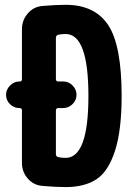

<svg xmlns="http://www.w3.org/2000/svg" viewBox="-20 -760 540 790"><path d="M250 -110.4Q343.8 -110.4 343.8 -365.2Q343.8 -620.1 250 -620.1Q234.4 -620.1 220.7 -617.2Q210 -615.2 210 -603.5V-434.6Q210 -424.8 219.7 -424.8H240.2Q262.7 -424.8 278.8 -408.2Q294.9 -391.6 294.9 -369.6Q294.9 -347.7 278.3 -331.5Q261.7 -315.4 240.2 -315.4H219.7Q210 -315.4 210 -304.7V-126Q210 -115.2 220.7 -113.3Q234.4 -110.4 250 -110.4ZM250 -740.2Q370.1 -740.2 425.3 -656.7Q480.5 -573.2 480.5 -365.2Q480.5 -223.6 453.1 -139.2Q425.8 -54.7 377 -22.5Q328.1 9.8 250 9.8Q210.9 9.8 154.3 4.9Q118.2 2 94.2 -25.4Q70.3 -52.7 70.3 -89.8V-306.6Q70.3 -314.5 61.5 -315.4H59.6Q37.1 -315.4 21 -331.5Q4.9 -347.7 4.9 -369.6Q4.9 -391.6 21.5 -408.2Q38.1 -424.8 59.6 -424.8H61.5Q69.3 -424.8 70.3 -432.6V-639.6Q70.3 -676.8 94.2 -704.6Q118.2 -732.4 154.3 -735.4Q210.9 -740.2 250 -740.2Z"/></svg>

Font: Rounded-X Mgen+ 1m bold
Style: Bold
Weight: 700
Designer: [Source Han Sans]
Ryoko NISHIZUKA  (kana & ideographs); Paul D. Hunt (Latin, Greek & Cyrillic); Wenlong ZHANG  (bopomofo
Version: Version 1.059.20150602